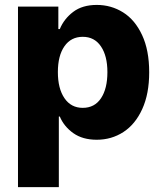

<svg xmlns="http://www.w3.org/2000/svg" viewBox="-20 -557 657 776"><path d="M52.7 -530.3H215.8V-439.5H221.7Q238.8 -481 275.9 -509Q313 -537.1 371.1 -537.1Q429.2 -537.1 477.3 -507.1Q525.4 -477.1 554.2 -415.5Q583 -354 583 -264.6Q583 -177.7 554.9 -116.2Q526.9 -54.7 478.8 -23.4Q430.7 7.8 371.1 7.8Q314 7.8 276.4 -18.8Q238.8 -45.4 221.7 -85.9H217.8V199.2H52.7ZM314.5 -121.1Q362.3 -121.1 388.2 -159.9Q414.1 -198.7 414.1 -265.6Q414.1 -331.1 387.9 -369.6Q361.8 -408.2 314.5 -408.2Q267.1 -408.2 240.5 -370.1Q213.9 -332 213.9 -265.6Q213.9 -199.2 240.5 -160.2Q267.1 -121.1 314.5 -121.1Z"/></svg>

Font: WEMIX Pretendard ExtraBold
Style: Regular
Weight: 800
Designer: Base glyphs from Inter by Rasmus Andersson; Hangeul glyphs from Noto Sans CJK(Source Han Sans) by Jang Soo-young and Kan
Foundry: Kil Hyung-jin
Version: Version 1.000